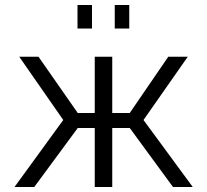

<svg xmlns="http://www.w3.org/2000/svg" viewBox="-20 -748 829 768"><path d="M290 -634V-728H348V-634ZM439 -634V-728H497V-634ZM38 0 233 -268 57 -521H134L291 -296H359V-521H429V-296H499L653 -521H731L554 -268L751 0H672L499 -236H429V0H359V-236H291L117 0Z"/></svg>

Font: Raleway-v4020
Style: Regular
Weight: 400
Designer: Matt McInerney, Pablo Impallari, Rodrigo Fuenzalida
Foundry: Matt McInerney, Pablo Impallari, Rodrigo Fuenzalida
Version: Version 4.020;PS 004.020;hotconv 1.0.88;makeotf.lib2.5.64775